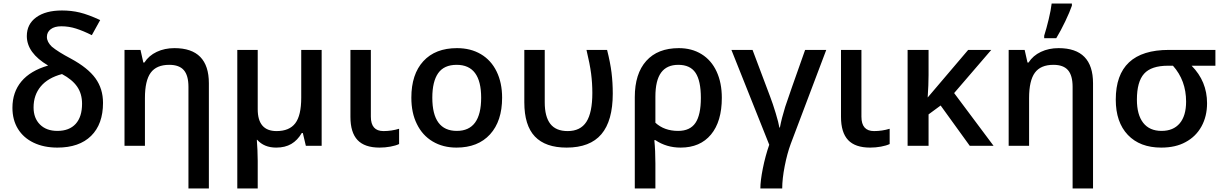

<svg xmlns="http://www.w3.org/2000/svg" viewBox="-20 -821 6885 1081"><path d="M50 -214Q50 -146 81 -95.5Q112 -45 169.5 -17.5Q227 10 303 10Q426 10 493 -56Q560 -122 560 -242Q560 -321 517.5 -380Q475 -439 379 -491Q307 -529 272 -558Q244 -585 244 -613Q244 -640 265.5 -656.5Q287 -673 325 -673Q368 -673 408.5 -660Q449 -647 497 -623L544 -708Q477 -739 429.5 -750.5Q382 -762 329 -762Q237 -762 184 -723.5Q131 -685 131 -618Q131 -523 251 -452Q151 -423 100.5 -362.5Q50 -302 50 -214ZM303 -84Q241 -84 205 -120Q169 -156 169 -216Q169 -286 209.5 -334.5Q250 -383 329 -404Q387 -373 414.5 -333Q442 -293 442 -237Q442 -163 406 -123.5Q370 -84 303 -84Z M962 -550Q907 -550 862.5 -529Q818 -508 793 -469H787L771 -540H681V0H796V-269Q796 -367 828.5 -411.5Q861 -456 933 -456Q989 -456 1015 -426Q1041 -396 1041 -332V240H1156V-352Q1156 -550 962 -550Z M1316 -540V240H1431V84Q1431 58 1429.5 23.5Q1428 -11 1426 -34H1428Q1467 10 1535 10Q1585 10 1620 -10.5Q1655 -31 1679 -72H1685L1702 0H1791V-540H1676V-271Q1676 -171 1642.5 -127Q1609 -83 1537 -83Q1431 -83 1431 -206V-540Z M1953 -163Q1953 -75 1993 -32.5Q2033 10 2117 10Q2148 10 2178 4.5Q2208 -1 2227 -10V-96Q2184 -83 2139 -83Q2068 -83 2068 -164V-540H1953Z M2553 -550Q2431 -550 2363.5 -476.5Q2296 -403 2296 -271Q2296 -185 2327 -123Q2358 -59 2416 -24.5Q2474 10 2550 10Q2671 10 2739 -64.5Q2807 -139 2807 -271Q2807 -355 2776 -418.5Q2745 -482 2687.5 -516Q2630 -550 2553 -550ZM2551 -456Q2689 -456 2689 -271Q2689 -84 2552 -84Q2414 -84 2414 -271Q2414 -362 2447 -409Q2480 -456 2551 -456Z M3430 -294Q3430 -356 3423 -412.5Q3416 -469 3398 -540H3282Q3301 -461 3308 -407Q3315 -353 3315 -298Q3315 -187 3281.5 -135Q3248 -83 3176 -83Q3110 -83 3078.5 -123.5Q3047 -164 3047 -245V-540H2932V-245Q2932 -115 2991.5 -52.5Q3051 10 3170 10Q3302 10 3366 -65.5Q3430 -141 3430 -294Z M3802 -550Q3683 -550 3618.5 -478Q3554 -406 3554 -274V240H3670V100Q3670 27 3664 -32H3670Q3732 10 3812 10Q3922 10 3983 -63.5Q4044 -137 4044 -270Q4044 -355 4014.5 -418.5Q3985 -482 3930 -516Q3875 -550 3802 -550ZM3926 -270Q3926 -174 3895.5 -129Q3865 -84 3798 -84Q3720 -84 3670 -130V-277Q3670 -368 3702 -412Q3734 -456 3799 -456Q3866 -456 3896 -411Q3926 -366 3926 -270Z M4432 -11 4632 -540H4513Q4422 -284 4401 -220Q4381 -156 4371 -103H4368Q4364 -129 4347.5 -183.5Q4331 -238 4316 -277L4217 -540H4098L4311 -6Q4289 57 4275 127Q4261 197 4261 240H4384Q4384 186 4398 114.5Q4412 43 4432 -11Z M4715 -163Q4715 -75 4755 -32.5Q4795 10 4879 10Q4910 10 4940 4.5Q4970 -1 4989 -10V-96Q4946 -83 4901 -83Q4830 -83 4830 -164V-540H4715Z M5208 -399V-540H5090V0H5208V-177L5276 -227L5440 0H5574L5352 -297L5561 -540H5431L5203 -272Q5208 -344 5208 -399Z M5927 -606Q5953 -649 5978 -701.5Q6003 -754 6015 -789V-801H5901Q5897 -765 5884.5 -713Q5872 -661 5859 -620V-606ZM5940 -550Q5885 -550 5840.5 -529Q5796 -508 5771 -469H5765L5749 -540H5659V0H5774V-269Q5774 -367 5806.5 -411.5Q5839 -456 5911 -456Q5967 -456 5993 -426Q6019 -396 6019 -332V240H6134V-352Q6134 -550 5940 -550Z M6689 -451H6823V-540H6561Q6262 -540 6262 -260Q6262 -133 6330 -61.5Q6398 10 6518 10Q6599 10 6655 -21Q6713 -52 6744.5 -109Q6776 -166 6776 -240Q6776 -363 6689 -451ZM6556 -451H6584Q6658 -368 6658 -249Q6658 -169 6622 -126.5Q6586 -84 6520 -84Q6452 -84 6416.5 -129.5Q6381 -175 6381 -260Q6381 -361 6421.5 -406Q6462 -451 6556 -451Z"/></svg>

Font: OpenSansMMV
Style: Semibold
Weight: 600
Designer: Steve Matteson
Foundry: Ascender Corporation
Version: Version 6.000